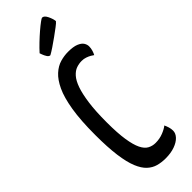

<svg xmlns="http://www.w3.org/2000/svg" viewBox="-308 -934 957 957"><g transform="rotate(-45 170.5 -456.0)"><path d="M196 10Q167 10 142 3Q117 -4 96.5 -23Q76 -42 61 -78.5Q46 -115 38 -174.5Q30 -234 30 -321Q30 -424 41.5 -493.5Q53 -563 73 -605.5Q93 -648 118.5 -671Q144 -694 172 -702Q200 -710 227 -710Q264 -710 284.5 -701.5Q305 -693 313 -680.5Q321 -668 321 -655Q321 -641 317 -628Q313 -615 308 -606Q303 -610 293.5 -615.5Q284 -621 271 -625.5Q258 -630 243 -630Q224 -630 205.5 -623.5Q187 -617 170.5 -598.5Q154 -580 142 -546Q130 -512 122.5 -458Q115 -404 115 -325Q115 -249 122.5 -201Q130 -153 143 -126.5Q156 -100 174.5 -90Q193 -80 215 -80Q244 -80 269 -90Q294 -100 307 -111Q312 -101 316 -88Q320 -75 320 -62Q320 -43 304.5 -26.5Q289 -10 261 0Q233 10 196 10ZM153 -760Q144 -760 137 -771Q130 -782 126 -793.5Q122 -805 122 -805Q139 -824 160.5 -844.5Q182 -865 203 -883Q224 -901 238.5 -911.5Q253 -922 256 -922Q270 -922 280.5 -900.5Q291 -879 293 -861Q288 -854 270 -840.5Q252 -827 230 -811Q208 -795 187 -781Q166 -767 153 -760Z"/></g></svg>

Font: Yanone Kaffeesatz ExtraLight
Style: Regular
Weight: 400
Version: Version 2.003